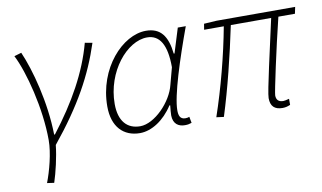

<svg xmlns="http://www.w3.org/2000/svg" viewBox="-71 -639 1629 970"><g transform="rotate(-10 744.0 -154.0)"><path d="M99 179 135 184C151 136 170 56 176 -3C320 -180 397 -322 448 -479L410 -486C371 -341 293 -201 181 -56H177C174 -223 127 -396 85 -492L48 -481C94 -391 145 -196 145 -33C145 33 121 122 99 179Z M606 12C666 12 731 -30 776 -100H780C778 -80 776 -60 776 -48C777 -4 804 12 836 12C852 12 859 10 871 6L865 -26C861 -24 854 -22 845 -22C816 -22 811 -44 811 -69C811 -144 869 -322 927 -480H886L847 -354H843C833 -445 799 -492 724 -492C604 -492 466 -345 466 -149C466 -44 522 12 606 12ZM613 -22C546 -22 505 -67 505 -155C505 -321 621 -458 724 -458C788 -458 822 -404 822 -288L799 -202C779 -117 687 -22 613 -22Z M1337 12C1354 12 1365 8 1377 3V-28C1361 -24 1353 -22 1347 -22C1323 -22 1311 -34 1311 -57C1311 -73 1358 -292 1396 -446H1481L1488 -480H1085L1020 -476L1015 -446H1116C1089 -301 1047 -140 999 0L1037 5C1081 -134 1120 -293 1152 -446H1359C1327 -298 1276 -83 1276 -49C1276 -8 1296 12 1337 12Z"/></g></svg>

Font: Source Sans Pro Light
Style: Italic
Weight: 300
Italic angle: -11°
Designer: Paul D. Hunt
Foundry: Adobe Systems Incorporated
Version: Version 3.006;hotconv 1.0.111;makeotfexe 2.5.65597